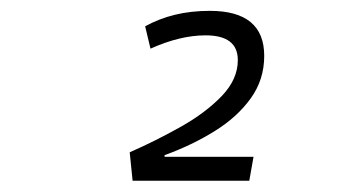

<svg xmlns="http://www.w3.org/2000/svg" viewBox="-20 -723 626 352"><path d="M223.1 -391.6 217.8 -443.8Q265.6 -464.8 311.3 -490.5Q356.9 -516.1 386.5 -546.9Q416 -577.6 416 -612.8Q416 -658.2 356.9 -658.2Q310.1 -658.2 255.9 -633.8L246.1 -674.8Q272 -689 301 -696Q330.1 -703.1 364.7 -703.1Q464.4 -703.1 464.4 -620.6Q464.4 -577.1 439.9 -543Q415.5 -508.8 374 -482.9Q332.5 -457 281.7 -438.5V-435.5H444.8L437 -391.6Z"/></svg>

Font: Cascadia Mono PL ExtraLight
Style: Italic
Weight: 200
Italic angle: -10°
Monospace: yes
Designer: Aaron Bell
Foundry: Saja Typeworks
Version: Version 2404.023; ttfautohint (v1.8.4)